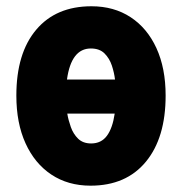

<svg xmlns="http://www.w3.org/2000/svg" viewBox="-20 -583 581 613"><path d="M508.8 -277.8Q508.8 -143.1 445.8 -66.7Q382.8 9.8 269 9.8Q197.3 9.8 144 -25.6Q90.8 -61 61.5 -125.5Q32.2 -189.9 32.2 -277.8Q32.2 -413.1 95.5 -488Q158.7 -563 272 -563Q343.8 -563 397 -528.1Q450.2 -493.2 479.5 -429.2Q508.8 -365.2 508.8 -277.8ZM270 -428.2Q207.5 -428.2 193.8 -329.1H347.2Q344.7 -350.6 337.2 -373.5Q329.6 -396.5 313.7 -412.4Q297.9 -428.2 270 -428.2ZM271 -125Q303.2 -125 321.3 -149.4Q339.4 -173.8 346.2 -220.2H194.8Q198.2 -199.7 206.1 -177.5Q213.9 -155.3 229.5 -140.1Q245.1 -125 271 -125Z"/></svg>

Font: Open Sans Condensed ExtraBold
Style: Regular
Weight: 800
Width: 3
Designer: Monotype Design Team
Foundry: Monotype Imaging Inc.
Version: Version 3.000; ttfautohint (v1.8.4)